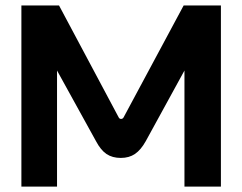

<svg xmlns="http://www.w3.org/2000/svg" viewBox="-20 -690 895 710"><path d="M59.1 -669.9H198.2L418.9 -255.9Q421.9 -250 428 -250.2Q434.1 -250.5 437 -255.9L659.2 -669.9H796.9V0H662.1V-429.2L519 -168Q501 -135.7 479.2 -120.8Q457.5 -106 426.8 -106Q395.5 -106 374 -120.4Q352.5 -134.8 335 -168L190.9 -429.2V0H59.1Z"/></svg>

Font: LT Wave Text Bold
Style: Regular
Weight: 700
Designer: Daniel Lyons
Version: Version 2.5 (Glyphs App)